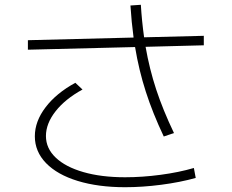

<svg xmlns="http://www.w3.org/2000/svg" viewBox="-20 -780 978 810"><path d="M127 -205.1Q127 -268.1 172.4 -327.6Q217.8 -387.2 297.9 -430.7L328.1 -402.3Q254.9 -362.3 214.4 -310.5Q173.8 -258.8 173.8 -206.1Q173.8 -154.3 215.1 -115Q256.3 -75.7 331.8 -54Q407.2 -32.2 507.8 -32.2Q580.1 -32.2 657.2 -42.5Q734.4 -52.7 797.9 -71.3L805.7 -29.3Q738.8 -10.7 659.9 -0.5Q581.1 9.8 507.8 9.8Q394.5 9.8 308.1 -16.6Q221.7 -43 174.3 -91.8Q127 -140.6 127 -205.1ZM97.7 -610.4 543.5 -621.6Q534.7 -687 530.3 -756.8L574.2 -759.8Q578.1 -693.8 587.9 -622.6L839.8 -628.9V-588.9L594.2 -582.5Q610.4 -489.3 638.9 -402.6Q667.5 -315.9 713.9 -218.8L670.9 -204.1Q624 -303.2 595 -393.6Q565.9 -483.9 549.8 -581.5L97.7 -570.3Z"/></svg>

Font: Pretendard JP ExtraLight
Style: Regular
Weight: 200
Designer: Base glyphs from Inter by Rasmus Andersson; Hangeul glyphs from Noto Sans CJK(Source Han Sans) by Jang Soo-young and Kan
Foundry: Kil Hyung-jin
Version: Version 1.309